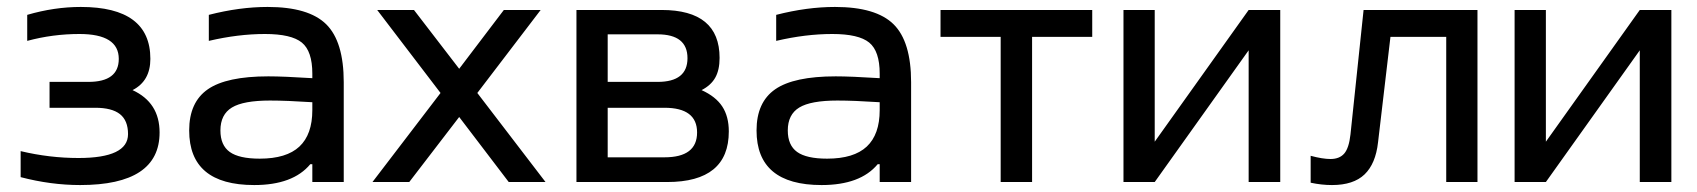

<svg xmlns="http://www.w3.org/2000/svg" viewBox="-20 -529 4931 558"><path d="M236.8 -291Q325.2 -291 325.2 -357.9Q325.2 -430.2 210.9 -430.2Q133.3 -430.2 59.1 -410.2V-485.8Q137.7 -508.8 214.8 -508.8Q417 -508.8 417 -357.9Q417 -293.5 365.2 -267.1Q443.8 -231 443.8 -144Q443.8 8.8 212.9 8.8Q127.9 8.8 40 -14.2V-89.8Q124 -69.8 208 -69.8Q352.1 -69.8 352.1 -139.2Q352.1 -178.7 328.6 -197.3Q305.2 -215.8 256.8 -215.8H124V-291Z M757.8 -508.8Q877 -508.8 928 -458.5Q979 -408.2 979 -290V0H887.7V-51.8H881.8Q831.5 8.8 718.8 8.8Q529.8 8.8 529.8 -149.9Q529.8 -231.9 584 -269.5Q638.2 -307.1 759.8 -307.1Q803.7 -307.1 887.7 -301.8V-314.9Q887.7 -380.4 857.2 -405.3Q826.7 -430.2 750 -430.2Q672.4 -430.2 586.9 -410.2V-485.8Q676.3 -508.8 757.8 -508.8ZM620.6 -149.9Q620.6 -106.9 647.7 -87.4Q674.8 -67.9 734.9 -67.9Q812.5 -67.9 850.1 -103Q887.7 -138.2 887.7 -209V-231.9Q813 -236.8 764.6 -236.8Q687.5 -236.8 654.1 -216.6Q620.6 -196.3 620.6 -149.9Z M1076.2 -500H1183.1L1314.5 -329.1L1444.3 -500H1551.3L1367.2 -258.8L1565.4 0H1458.5L1314.5 -189L1169.4 0H1062.5L1260.3 -258.8Z M1655.3 0V-500H1902.8Q2071.3 -500 2071.3 -360.8Q2071.3 -325.7 2058.8 -303.5Q2046.4 -281.2 2019 -267.1Q2060.1 -248.5 2079.1 -219.5Q2098.1 -190.4 2098.1 -147Q2098.1 0 1918.9 0ZM1746.1 -71.8H1911.1Q2005.9 -71.8 2005.9 -144Q2005.9 -215.8 1911.1 -215.8H1746.1ZM1746.1 -291H1891.1Q1978 -291 1978 -359.9Q1978 -429.2 1891.1 -429.2H1746.1Z M2406.7 -508.8Q2525.9 -508.8 2576.9 -458.5Q2627.9 -408.2 2627.9 -290V0H2536.6V-51.8H2530.8Q2480.5 8.8 2367.7 8.8Q2178.7 8.8 2178.7 -149.9Q2178.7 -231.9 2232.9 -269.5Q2287.1 -307.1 2408.7 -307.1Q2452.6 -307.1 2536.6 -301.8V-314.9Q2536.6 -380.4 2506.1 -405.3Q2475.6 -430.2 2398.9 -430.2Q2321.3 -430.2 2235.8 -410.2V-485.8Q2325.2 -508.8 2406.7 -508.8ZM2269.5 -149.9Q2269.5 -106.9 2296.6 -87.4Q2323.7 -67.9 2383.8 -67.9Q2461.4 -67.9 2499 -103Q2536.6 -138.2 2536.6 -209V-231.9Q2461.9 -236.8 2413.6 -236.8Q2336.4 -236.8 2303 -216.6Q2269.5 -196.3 2269.5 -149.9Z M2888.2 0V-421.9H2713.4V-500H3154.3V-421.9H2979.5V0Z M3245.1 0V-500H3335.9V-117.2L3608.9 -500H3700.7V0H3608.9V-382.8L3335.9 0Z M3984.9 -115.2Q3978 -53.2 3945.8 -22.2Q3913.6 8.8 3851.1 8.8Q3820.8 8.8 3789.1 2V-76.2Q3823.7 -66.9 3846.7 -66.9Q3873 -66.9 3886.7 -82.8Q3900.4 -98.6 3904.8 -138.2L3942.9 -500H4273.9V0H4183.1V-421.9H4021Z M4381.8 0V-500H4472.7V-117.2L4745.6 -500H4837.4V0H4745.6V-382.8L4472.7 0Z"/></svg>

Font: LT Wave Text
Style: Regular
Weight: 400
Designer: Daniel Lyons
Version: Version 2.5 (Glyphs App)